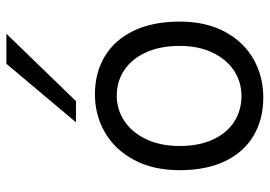

<svg xmlns="http://www.w3.org/2000/svg" viewBox="-140 -681 833 593"><g transform="rotate(-90 276.5 -384.5)"><path d="M281.7 -507.8Q348.6 -507.8 399.4 -477.1Q450.2 -446.3 478.3 -387.5Q506.3 -328.6 506.3 -246.1Q506.3 -165 474.9 -106.4Q443.4 -47.9 389.9 -17.8Q336.4 12.2 272 12.2Q205.1 12.2 154.3 -17.6Q103.5 -47.4 75.4 -105.5Q47.4 -163.6 47.4 -246.1Q47.4 -327.6 78.9 -386.7Q110.4 -445.8 163.8 -476.8Q217.3 -507.8 281.7 -507.8ZM276.9 -55.2Q319.3 -55.2 354.5 -78.1Q389.6 -101.1 410.4 -144.3Q431.2 -187.5 431.2 -246.1Q431.2 -305.7 411.4 -349.6Q391.6 -393.6 356.7 -417Q321.8 -440.4 276.9 -440.4Q234.4 -440.4 199 -416.7Q163.6 -393.1 142.8 -348.9Q122.1 -304.7 122.1 -246.1Q122.1 -187 141.8 -143.8Q161.6 -100.6 196.8 -77.9Q231.9 -55.2 276.9 -55.2ZM468.8 -781.2 260.7 -566.4H195.3L376 -781.2Z"/></g></svg>

Font: Lesson One Light
Style: Regular
Weight: 300
Designer: But Ko, Victor Gaultney, Annie Olsen, Julie Remington, Don Collingsworth, Eric Hays, Becca Hirsbrunner
Version: Version 1.100